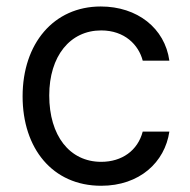

<svg xmlns="http://www.w3.org/2000/svg" viewBox="-20 -573 598 604"><path d="M298.3 11.4C419 11.4 498.6 -62.5 512.8 -159.1H429C413.4 -99.4 363.6 -63.9 298.3 -63.9C198.9 -63.9 134.9 -146.3 134.9 -272.7C134.9 -396.3 200.3 -477.3 298.3 -477.3C372.2 -477.3 416.2 -431.8 429 -382.1H512.8C498.6 -484.4 411.9 -552.6 296.9 -552.6C149.1 -552.6 51.1 -436.1 51.1 -269.9C51.1 -106.5 144.9 11.4 298.3 11.4Z"/></svg>

Font: Margiela Sans
Style: Regular
Weight: 400
Designer: Stefan Endress, Andreas Faust
Version: Version 1.100;FEAKit 1.0